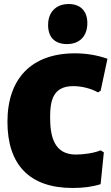

<svg xmlns="http://www.w3.org/2000/svg" viewBox="-20 -923 554 954"><path d="M514 -631C463 -649 409 -658 352 -658C136 -658 17 -532 17 -318C17 -105 126 11 341 11C394 11 440 5 480 -8L496 -166L480 -176C447 -162 393 -155 357 -155C246 -155 229 -250 229 -341C229 -426 245 -495 344 -495C386 -495 430 -484 467 -464L480 -472ZM321 -903C258 -903 219 -862 219 -799C219 -738 252 -704 313 -704C377 -704 414 -745 414 -808C414 -867 381 -903 321 -903Z"/></svg>

Font: Luna Sans Black
Style: Regular
Weight: 900
Designer: Juan Pablo del Peral
Foundry: Huerta Tipografica
Version: Version 2.001; ttfautohint (v1.5)